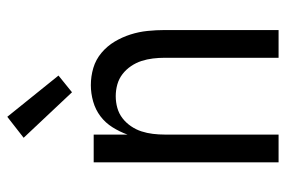

<svg xmlns="http://www.w3.org/2000/svg" viewBox="-152 -652 803 540"><g transform="rotate(-90 250.0 -381.5)"><path d="M64 0V-520H142V-425Q150 -447 162.5 -467Q175 -487 193.5 -501Q212 -515 235 -521.5Q258 -528 281 -528Q306 -528 329.5 -521Q353 -514 372 -498Q391 -482 403.5 -461Q416 -440 423.5 -416.5Q431 -393 433.5 -368.5Q436 -344 436 -320V0H358V-320Q358 -337 356 -353.5Q354 -370 349 -385.5Q344 -401 334.5 -415Q325 -429 312 -439Q299 -449 283 -453.5Q267 -458 250 -458Q233 -458 217 -453.5Q201 -449 188 -439Q175 -429 165.5 -415Q156 -401 151 -385.5Q146 -370 144 -353.5Q142 -337 142 -320V0ZM261 -581 133 -717 192 -763 308 -619Z"/></g></svg>

Font: HulyMono
Style: Regular
Weight: 400
Monospace: yes
Designer: Belleve Invis
Foundry: Belleve Invis
Version: Version 33.2.5; ttfautohint (v1.8.4)